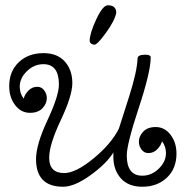

<svg xmlns="http://www.w3.org/2000/svg" viewBox="-20 -699 724 730"><path d="M145 -455Q110 -455 82.5 -428.5Q55 -402 55 -369Q55 -344 70 -324Q74 -340 88 -354.5Q102 -369 122 -369Q138 -369 148 -355.5Q158 -342 158 -326Q158 -305 141.5 -287.5Q125 -270 94 -270Q60 -270 37.5 -299.5Q15 -329 15 -371Q15 -428 51.5 -462.5Q88 -497 145 -497Q198 -497 226.5 -465Q255 -433 255 -383Q255 -335 211 -242Q167 -149 167 -99Q167 -41 224 -41Q268 -41 335.5 -96.5Q403 -152 432 -210Q439 -232 470 -329Q501 -426 503 -476Q503 -491 532 -491Q553 -491 553 -481Q553 -426 507.5 -288.5Q462 -151 462 -108Q462 -31 521 -31Q556 -31 583.5 -57.5Q611 -84 611 -117Q611 -142 596 -162Q592 -146 578 -131.5Q564 -117 544 -117Q528 -117 518 -130.5Q508 -144 508 -160Q508 -181 524.5 -198.5Q541 -216 572 -216Q606 -216 628.5 -186.5Q651 -157 651 -115Q651 -58 614.5 -23.5Q578 11 521 11Q468 11 439.5 -21Q411 -53 411 -103V-119Q384 -76 323.5 -32.5Q263 11 220 11Q117 11 117 -94Q117 -149 160.5 -242Q204 -335 204 -378Q204 -455 145 -455ZM390 -679Q422 -679 422 -650Q416 -620 383 -574.5Q350 -529 339 -529Q333 -529 327 -533Q321 -537 321 -544Q321 -572 346 -625.5Q371 -679 390 -679Z"/></svg>

Font: Bonbon
Style: Regular
Weight: 400
Designer: Ksenia Erulevich
Foundry: Cyreal (www.cyreal.org)
Version: Version 1.000